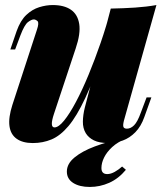

<svg xmlns="http://www.w3.org/2000/svg" viewBox="-20 -553 657 761"><path d="M391 -354Q352 -237 318 -164.5Q284 -92 251.5 -53.5Q219 -15 184.5 -0.5Q150 14 110 14Q70 14 46 -3Q22 -20 17.5 -53.5Q13 -87 29 -137L126 -434Q136 -463 128.5 -469.5Q121 -476 114 -476Q105 -476 91 -465.5Q77 -455 61 -413L40 -357H21L46 -430Q61 -472 84.5 -494Q108 -516 135.5 -524.5Q163 -533 189 -533Q234 -533 261 -514.5Q288 -496 294 -458Q300 -420 280 -361L194 -102Q176 -48 196 -48Q212 -48 234 -75Q256 -102 281 -149Q306 -196 331 -256.5Q356 -317 379 -383.5Q402 -450 419 -516ZM474 -85Q467 -62 468.5 -52.5Q470 -43 483 -43Q498 -43 511.5 -56.5Q525 -70 538 -106L561 -167H580L552 -89Q539 -52 516.5 -29Q494 -6 466.5 4Q439 14 409 14Q374 14 352.5 3.5Q331 -7 320 -25Q308 -45 308.5 -71.5Q309 -98 316 -126L419 -519Q471 -520 516 -523Q561 -526 600 -533ZM479 -3Q446 10 424.5 30Q403 50 392.5 71.5Q382 93 382 113Q382 137 405 137Q419 137 435 128Q451 119 464 107L479 120Q450 155 413 171.5Q376 188 336 188Q295 188 270 172Q245 156 245 127Q245 96 275.5 71Q306 46 355.5 27.5Q405 9 461 -3Z"/></svg>

Font: Playfair Display Black
Style: Italic
Weight: 900
Italic angle: -14°
Designer: Claus Eggers Sørensen
Foundry: Claus Eggers Sørensen
Version: Version 1.203